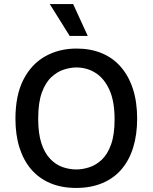

<svg xmlns="http://www.w3.org/2000/svg" viewBox="-20 -912 751 945"><path d="M355 13Q283 13 227.5 -10.5Q172 -34 134 -78Q96 -122 76 -185Q56 -248 56 -327Q56 -443 95 -519.5Q134 -596 202 -634.5Q270 -673 357 -673Q425 -673 480 -650.5Q535 -628 574 -583.5Q613 -539 634 -475Q655 -411 655 -328Q655 -248 635 -184.5Q615 -121 576.5 -77Q538 -33 482 -10Q426 13 355 13ZM356 -78Q386 -78 419 -88.5Q452 -99 480.5 -125.5Q509 -152 526.5 -200.5Q544 -249 544 -324Q544 -414 518.5 -470Q493 -526 450.5 -553Q408 -580 356 -580Q328 -580 295.5 -570Q263 -560 233.5 -533Q204 -506 186 -456.5Q168 -407 168 -328Q168 -254 184 -206Q200 -158 227.5 -129.5Q255 -101 288.5 -89.5Q322 -78 356 -78ZM323 -735 225 -892H340L412 -735Z"/></svg>

Font: Bricolage Grotesque 48pt Condensed ExtraBold Medium
Style: Regular
Weight: 500
Version: Version 1.000;gftools[0.9.30]